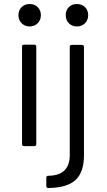

<svg xmlns="http://www.w3.org/2000/svg" viewBox="-20 -730 532 958"><path d="M72 -654Q72 -679 88 -694.5Q104 -710 128 -710Q152 -710 168 -694.5Q184 -679 184 -654Q184 -630 168 -614Q152 -598 128 -598Q104 -598 88 -614Q72 -630 72 -654ZM90 -11V-497Q90 -507 100 -507H151Q161 -507 161 -497V-11Q161 -1 151 -1H100Q90 -1 90 -11ZM308 -654Q308 -679 323.5 -694.5Q339 -710 364 -710Q388 -710 404 -694.5Q420 -679 420 -654Q420 -630 404 -614Q388 -598 364 -598Q339 -598 323.5 -614Q308 -630 308 -654ZM211 198V157Q211 147 221 147Q328 146 328 44V-496Q328 -506 338 -506H389Q399 -506 399 -496V44Q399 129 357 168Q315 207 221 208Q211 208 211 198Z"/></svg>

Font: Barlow
Style: Regular
Weight: 400
Designer: Jeremy Tribby
Foundry: Tribby Type
Version: Version 1.408;December 10, 2018;FontCreator 11.5.0.2430 64-b